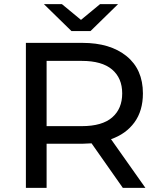

<svg xmlns="http://www.w3.org/2000/svg" viewBox="-20 -907 767 927"><path d="M682 0H573L422 -215L378 -213H205V0H105V-700H378Q512 -700 591 -636Q670 -572 670 -456Q670 -372 629 -316Q588 -260 516 -235ZM375 -298Q473 -298 521.5 -340Q570 -382 570 -456Q570 -530 521 -571.5Q472 -613 375 -613H205V-298ZM417 -757H325L192 -887H279L371 -811L463 -887H550Z"/></svg>

Font: Argentum Novus
Style: Regular
Weight: 400
Designer: Julieta Ulanovsky
Foundry: Julieta Ulanovsky
Version: Version 7.20;July 27, 2021;FontCreator 13.0.0.2683 64-bit